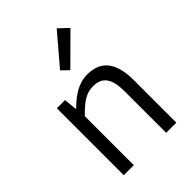

<svg xmlns="http://www.w3.org/2000/svg" viewBox="-245 -979 1095 1095"><g transform="rotate(-45 302.5 -431.5)"><path d="M95 0H176V-395C232 -453 273 -483 330 -483C405 -483 437 -437 437 -333V0H519V-343C519 -481 467 -554 354 -554C280 -554 224 -512 172 -461H169L161 -540H95ZM303 -639 474 -809 417 -863 261 -680Z"/></g></svg>

Font: Noto Sans CJK JP DemiLight
Style: Regular
Weight: 350
Designer: Ryoko NISHIZUKA (kana & ideographs); Paul D. Hunt (Latin, Greek & Cyrillic); Wenlong ZHANG (bopomofo); Sandoll Communica
Foundry: Adobe Systems Incorporated
Version: Version 1.004;PS 1.004;hotconv 1.0.82;makeotf.lib2.5.63406